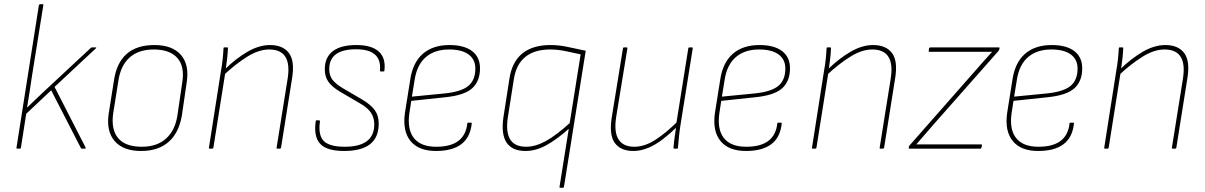

<svg xmlns="http://www.w3.org/2000/svg" viewBox="-20 -703 5698 908"><path d="M62 0Q57 0 58 -5L164 -679Q166 -683 170 -683H181Q187 -683 185 -679L130 -336Q125 -300 119.5 -265.5Q114 -231 108 -195H109Q134 -219 158 -242Q182 -265 207 -288L409 -476Q412 -479 415 -479H432Q434 -479 435 -477.5Q436 -476 433 -474L238 -292L385 -5Q386 -2 384.5 -1Q383 0 381 0H368Q364 0 363 -2L222 -276L104 -165L79 -5Q78 0 73 0Z M647 11Q563 11 522.5 -35.5Q482 -82 494 -165L519 -323Q544 -490 710 -490Q795 -490 835.5 -443.5Q876 -397 863 -314L840 -156Q826 -75 777.5 -32Q729 11 647 11ZM651 -9Q722 -9 765 -47.5Q808 -86 819 -157L842 -314Q854 -389 818.5 -429Q783 -469 707 -469Q636 -469 593.5 -431.5Q551 -394 540 -322L515 -165Q505 -90 539 -49.5Q573 -9 651 -9Z M1292 0Q1287 0 1288 -4L1340 -329Q1363 -469 1253 -469Q1204 -469 1149.5 -435Q1095 -401 1038 -348L1041 -373Q1095 -426 1150 -458Q1205 -490 1257 -490Q1318 -490 1346.5 -452Q1375 -414 1361 -331L1309 -4Q1308 0 1303 0ZM972 0Q967 0 968 -4L1025 -368Q1030 -395 1033 -423Q1036 -451 1037 -475Q1037 -479 1041 -479H1055Q1058 -479 1058 -475Q1057 -451 1054 -424.5Q1051 -398 1047 -372L1046 -363L989 -4Q988 0 983 0Z M1607 11Q1526 11 1494.5 -22.5Q1463 -56 1473 -129Q1473 -134 1477 -134H1490Q1493 -134 1493 -128Q1484 -65 1510.5 -37Q1537 -9 1610 -9Q1750 -9 1750 -115Q1750 -147 1734 -170.5Q1718 -194 1681 -215L1587 -270Q1549 -293 1532.5 -317Q1516 -341 1516 -375Q1516 -432 1554 -461Q1592 -490 1665 -490Q1737 -490 1771 -459.5Q1805 -429 1798 -370Q1798 -365 1793 -365H1780Q1777 -365 1777 -370Q1786 -470 1664 -470Q1537 -470 1537 -376Q1537 -347 1551.5 -327Q1566 -307 1601 -286L1695 -231Q1736 -206 1753.5 -180.5Q1771 -155 1771 -118Q1771 -53 1730 -21Q1689 11 1607 11Z M2042 11Q1960 11 1921.5 -36Q1883 -83 1895 -169L1920 -326Q1932 -407 1979.5 -448.5Q2027 -490 2106 -490Q2175 -490 2212.5 -461.5Q2250 -433 2250 -380Q2250 -319 2213 -285.5Q2176 -252 2085 -243L1925 -226L1916 -168Q1905 -91 1937.5 -50Q1970 -9 2043 -9Q2111 -9 2147.5 -36.5Q2184 -64 2190 -119Q2190 -123 2195 -123H2208Q2211 -123 2211 -119Q2204 -53 2161.5 -21Q2119 11 2042 11ZM1928 -246 2082 -261Q2161 -269 2194.5 -296.5Q2228 -324 2228 -379Q2228 -422 2196 -445.5Q2164 -469 2104 -469Q2036 -469 1994 -433Q1952 -397 1941 -326Z M2630 185Q2625 185 2626 181L2726 -446Q2691 -454 2653.5 -461.5Q2616 -469 2582 -469Q2508 -469 2464.5 -434Q2421 -399 2410 -328L2382 -150Q2371 -79 2392.5 -44Q2414 -9 2468 -9Q2512 -9 2561.5 -36Q2611 -63 2680 -126L2677 -100Q2612 -42 2562.5 -15.5Q2513 11 2466 11Q2337 11 2361 -150L2389 -330Q2401 -410 2450 -450Q2499 -490 2583 -490Q2625 -490 2665 -481Q2705 -472 2750 -463L2647 181Q2646 185 2642 185Z M2975 11Q2915 11 2887.5 -27Q2860 -65 2873 -147L2926 -474Q2927 -479 2931 -479H2942Q2948 -479 2947 -474L2894 -150Q2883 -79 2905 -44Q2927 -9 2980 -9Q3029 -9 3080.5 -42.5Q3132 -76 3188 -132L3185 -106Q3149 -71 3114.5 -44.5Q3080 -18 3045 -3.5Q3010 11 2975 11ZM3169 0Q3165 0 3165 -3Q3167 -29 3170.5 -54.5Q3174 -80 3178 -106V-116L3235 -474Q3236 -479 3240 -479H3251Q3257 -479 3256 -474L3198 -111Q3194 -86 3191 -57.5Q3188 -29 3186 -3Q3186 0 3182 0Z M3508 11Q3426 11 3387.5 -36Q3349 -83 3361 -169L3386 -326Q3398 -407 3445.5 -448.5Q3493 -490 3572 -490Q3641 -490 3678.5 -461.5Q3716 -433 3716 -380Q3716 -319 3679 -285.5Q3642 -252 3551 -243L3391 -226L3382 -168Q3371 -91 3403.5 -50Q3436 -9 3509 -9Q3577 -9 3613.5 -36.5Q3650 -64 3656 -119Q3656 -123 3661 -123H3674Q3677 -123 3677 -119Q3670 -53 3627.5 -21Q3585 11 3508 11ZM3394 -246 3548 -261Q3627 -269 3660.5 -296.5Q3694 -324 3694 -379Q3694 -422 3662 -445.5Q3630 -469 3570 -469Q3502 -469 3460 -433Q3418 -397 3407 -326Z M4144 0Q4139 0 4140 -4L4192 -329Q4215 -469 4105 -469Q4056 -469 4001.5 -435Q3947 -401 3890 -348L3893 -373Q3947 -426 4002 -458Q4057 -490 4109 -490Q4170 -490 4198.5 -452Q4227 -414 4213 -331L4161 -4Q4160 0 4155 0ZM3824 0Q3819 0 3820 -4L3877 -368Q3882 -395 3885 -423Q3888 -451 3889 -475Q3889 -479 3893 -479H3907Q3910 -479 3910 -475Q3909 -451 3906 -424.5Q3903 -398 3899 -372L3898 -363L3841 -4Q3840 0 3835 0Z M4281 0Q4276 0 4278 -4V-9Q4279 -13 4283 -17L4598 -375Q4616 -395 4634.5 -416.5Q4653 -438 4671 -457V-458Q4643 -458 4615.5 -458Q4588 -458 4559 -458H4375Q4371 -458 4372 -463L4374 -475Q4376 -479 4380 -479H4703Q4708 -479 4707 -474L4706 -471Q4705 -466 4702 -462L4392 -111Q4373 -89 4353.5 -66.5Q4334 -44 4314 -21V-20Q4342 -20 4369 -20Q4396 -20 4423 -20H4620Q4625 -20 4624 -16L4621 -3Q4620 0 4616 0Z M4890 11Q4808 11 4769.5 -36Q4731 -83 4743 -169L4768 -326Q4780 -407 4827.5 -448.5Q4875 -490 4954 -490Q5023 -490 5060.5 -461.5Q5098 -433 5098 -380Q5098 -319 5061 -285.5Q5024 -252 4933 -243L4773 -226L4764 -168Q4753 -91 4785.5 -50Q4818 -9 4891 -9Q4959 -9 4995.5 -36.5Q5032 -64 5038 -119Q5038 -123 5043 -123H5056Q5059 -123 5059 -119Q5052 -53 5009.5 -21Q4967 11 4890 11ZM4776 -246 4930 -261Q5009 -269 5042.5 -296.5Q5076 -324 5076 -379Q5076 -422 5044 -445.5Q5012 -469 4952 -469Q4884 -469 4842 -433Q4800 -397 4789 -326Z M5526 0Q5521 0 5522 -4L5574 -329Q5597 -469 5487 -469Q5438 -469 5383.5 -435Q5329 -401 5272 -348L5275 -373Q5329 -426 5384 -458Q5439 -490 5491 -490Q5552 -490 5580.5 -452Q5609 -414 5595 -331L5543 -4Q5542 0 5537 0ZM5206 0Q5201 0 5202 -4L5259 -368Q5264 -395 5267 -423Q5270 -451 5271 -475Q5271 -479 5275 -479H5289Q5292 -479 5292 -475Q5291 -451 5288 -424.5Q5285 -398 5281 -372L5280 -363L5223 -4Q5222 0 5217 0Z"/></svg>

Font: Sofia Sans Semi Condensed Thin
Style: Italic
Weight: 250
Italic angle: -9°
Version: Version 4.100